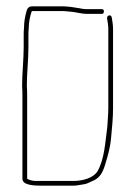

<svg xmlns="http://www.w3.org/2000/svg" viewBox="-20 -620 427 608"><path d="M50 -348C51 -337 51 -325 51 -311V-54C51 -33 89 -32 112 -32H212C224 -32 233 -35 243 -36C254 -37 262 -42 271 -46C295 -55 305 -72 313 -99C322 -129 329 -151 332 -186C335 -218 338 -246 338 -279V-527C338 -541 336 -552 334 -564C333 -575 318 -573 319 -562C321 -550 323 -540 323 -527V-279C323 -259 321 -240 320 -220C313 -168 311 -117 289 -78C276 -57 244 -47 212 -47H90C80 -48 73 -50 66 -54V-311C66 -325 66 -338 65 -349C65 -388 70 -432 70 -470V-505C70 -515 70 -524 71 -531C71 -550 75 -568 80 -583C80 -584 81 -585 82 -585H181C189 -584 197 -584 204 -583C218 -582 240 -576 254 -576H302C307 -576 309 -579 309 -584C309 -589 307 -591 302 -591H254C247 -591 240 -592 231 -594C214 -597 200 -599 181 -600H82C73 -600 68 -596 65 -588C60 -571 56 -553 56 -531C55 -524 55 -516 55 -505V-470C55 -432 50 -388 50 -348Z"/></svg>

Font: Electronic
Style: UltTh
Weight: 100
Version: Version 1.011